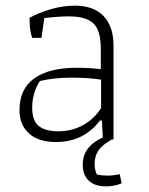

<svg xmlns="http://www.w3.org/2000/svg" viewBox="-20 -494 528 680"><path d="M411 155Q387 166 355 166Q315 166 294 145.5Q273 125 273 89Q273 25 344 -7L341 -67H334Q276 9 179 9Q116 9 82.5 -21.5Q49 -52 49 -104Q49 -179 101.5 -216.5Q154 -254 251 -254Q299 -254 337 -249V-322Q337 -386 311 -411Q285 -436 223 -436Q189 -436 137 -430L127 -360H94Q85 -386 85 -417V-431Q117 -449 160 -461.5Q203 -474 245 -474Q311 -474 346.5 -437.5Q382 -401 382 -332V0H376Q342 19 328.5 39Q315 59 315 88Q315 106 323 124Q342 128 363 128Q379 128 404 123ZM338 -212Q293 -219 233 -219Q171 -219 121 -207Q94 -164 94 -113Q94 -66 117.5 -47.5Q141 -29 187 -29Q234 -29 273.5 -50.5Q313 -72 338 -111Z"/></svg>

Font: Athiti Light
Style: Regular
Weight: 300
Designer: CadsonDemak Team
Foundry: CadsonDemak
Version: Version 1.033